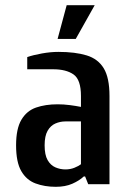

<svg xmlns="http://www.w3.org/2000/svg" viewBox="-20 -710 507 740"><path d="M195 10Q152 10 117 -3Q82 -16 62 -50.5Q42 -85 42 -150Q42 -214 62.5 -248.5Q83 -283 119 -295.5Q155 -308 202 -308Q225 -308 248.5 -305Q272 -302 292 -298V-340Q292 -403 263.5 -423Q235 -443 185 -443H85V-490Q108 -498 141.5 -504Q175 -510 205 -510Q270 -510 314 -496.5Q358 -483 380 -446.5Q402 -410 402 -340V0H320L308 -30H303Q286 -14 259 -2Q232 10 195 10ZM232 -57Q251 -57 267 -63.5Q283 -70 292 -77V-242H232Q212 -242 193.5 -234Q175 -226 163.5 -206Q152 -186 152 -150Q152 -113 163.5 -93Q175 -73 193.5 -65Q212 -57 232 -57ZM202 -560 237 -690H345L272 -560Z"/></svg>

Font: Cuprum SemiBold
Style: Regular
Weight: 600
Designer: Jovanny Lemonad
Foundry: Jovanny Lemonad
Version: Version 3.000